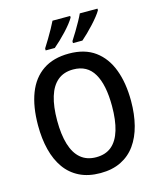

<svg xmlns="http://www.w3.org/2000/svg" viewBox="-136 -1035 950 1141"><g transform="rotate(-15 339.0 -464.5)"><path d="M625 -357.9Q625 -276.4 607.7 -208.7Q590.3 -141.1 555.4 -92.3Q520.5 -43.5 466.6 -16.8Q412.6 9.8 339.8 9.8Q265.6 9.8 211.4 -17.1Q157.2 -43.9 122.3 -93Q87.4 -142.1 70.3 -209.7Q53.2 -277.3 53.2 -358.9Q53.2 -474.6 84.7 -556.4Q116.2 -638.2 180.2 -681.6Q244.1 -725.1 340.3 -725.1Q437.5 -725.1 500.5 -679Q563.5 -632.8 594.2 -550.3Q625 -467.8 625 -357.9ZM170.4 -357.9Q170.4 -272 188.7 -211.4Q207 -150.9 244.6 -119.4Q282.2 -87.9 339.4 -87.9Q397.5 -87.9 434.6 -119.1Q471.7 -150.4 489.7 -210.7Q507.8 -271 507.8 -357.9Q507.8 -488.8 467 -558.1Q426.3 -627.4 340.3 -627.4Q282.2 -627.4 244.6 -595.9Q207 -564.5 188.7 -504.4Q170.4 -444.3 170.4 -357.9ZM574.2 -939V-929.2Q566.4 -915 550.5 -895Q534.7 -875 514.9 -853.5Q495.1 -832 474.9 -812.3Q454.6 -792.5 438.5 -778.8H380.4V-791Q395.5 -814 411.9 -841.3Q428.2 -868.7 442.6 -894.5Q457 -920.4 465.3 -939ZM406.2 -939V-929.2Q397.9 -914.6 382.6 -895Q367.2 -875.5 347.4 -854.2Q327.6 -833 307.1 -813.5Q286.6 -793.9 268.6 -778.8H212.4V-791Q227.5 -814.5 243.7 -841.6Q259.8 -868.7 274.2 -894.5Q288.6 -920.4 297.4 -939Z"/></g></svg>

Font: Open Sans SemiCondensed SemiBold
Style: Regular
Weight: 600
Width: 4
Designer: Monotype Design Team
Foundry: Monotype Imaging Inc.
Version: Version 3.000